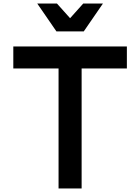

<svg xmlns="http://www.w3.org/2000/svg" viewBox="-20 -1062 790 1082"><path d="M310 0V-676H55V-800H695V-676H440V0ZM560 -1042 452 -885H298L190 -1042H301L413 -917H337L449 -1042Z"/></svg>

Font: Martian Mono SemiExpanded Medium
Style: Regular
Weight: 500
Width: 6
Designer: Roman Shamin
Foundry: Evil Martians
Version: Version 1.000